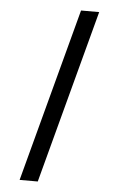

<svg xmlns="http://www.w3.org/2000/svg" viewBox="-52 -757 492 794"><g transform="rotate(5 193.5 -360.0)"><path d="M252 -720 60 0H135.3L327.3 -720Z"/></g></svg>

Font: Vela Sans GX ExtLt
Style: Regular
Weight: 200
Designer: Principal design: Mikhail Sharanda - project Manrope.
Design modification: Ravid Balaliev
Foundry: Mikhail Sharanda
Version: Version 1.001